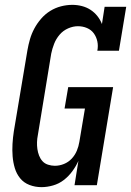

<svg xmlns="http://www.w3.org/2000/svg" viewBox="-20 -763 540 791"><path d="M151 8Q125 8 101.5 -1Q78 -10 63 -28.5Q48 -47 41 -70.5Q34 -94 32 -119Q30 -144 31.5 -170Q33 -196 37 -222L93 -556Q97 -579 103.5 -601.5Q110 -624 121.5 -645.5Q133 -667 149.5 -686Q166 -705 187 -718Q208 -731 231.5 -737Q255 -743 278 -743Q298 -743 317.5 -738Q337 -733 353 -722.5Q369 -712 381 -697Q393 -682 400 -664L411 -735H500L470 -554H381Q385 -574 381 -592.5Q377 -611 366.5 -625.5Q356 -640 338.5 -647.5Q321 -655 301 -655Q281 -655 260.5 -646Q240 -637 225.5 -620Q211 -603 203 -582.5Q195 -562 191 -542L136 -207Q133 -192 132.5 -177.5Q132 -163 134 -149Q136 -135 141 -122Q146 -109 155 -99Q164 -89 178 -84.5Q192 -80 206 -80Q225 -80 243.5 -87.5Q262 -95 275.5 -109.5Q289 -124 296.5 -142Q304 -160 307 -179L330 -316H246L261 -404H446L379 0H287L303 -100Q293 -78 278 -57.5Q263 -37 243 -21.5Q223 -6 198.5 1Q174 8 151 8Z"/></svg>

Font: Iosevka Curly Slab Semibold
Style: Italic
Weight: 600
Italic angle: -9°
Monospace: yes
Designer: Belleve Invis
Foundry: Belleve Invis
Version: Version 22.1.2; ttfautohint (v1.8.4)